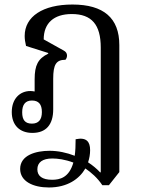

<svg xmlns="http://www.w3.org/2000/svg" viewBox="-20 -578 633 848"><path d="M196 250C277 250 330 213 357 166C383 184 410 207 432 240H461L507 182V-379C507 -498 438 -558 300 -558C169 -558 89 -505 89 -419C89 -406 91 -391 95 -375L193 -344V-341C148 -319 133 -290 133 -228V-174C127 -175 120 -176 114 -176C69 -176 32 -143 32 -83C32 -25 67 9 123 9C183 9 215 -27 215 -95V-230C215 -293 228 -314 269 -314C273 -318 276 -325 276 -333C276 -342 271 -350 261 -355L173 -404C173 -476 218 -516 297 -516C385 -516 425 -469 425 -368V183H422C407 167 389 152 369 139C375 121 378 103 378 85C378 48 362 27 314 37C314 65 313 89 310 110C274 96 236 88 199 88C139 88 69 107 69 168C69 223 126 250 196 250ZM121 -32C91 -32 78 -48 78 -82C78 -116 92 -134 121 -134C151 -134 165 -117 165 -83C165 -49 150 -32 121 -32ZM145 170C145 139 168 122 211 122C234 122 267 126 304 140C285 207 244 216 210 216C166 216 145 199 145 170Z"/></svg>

Font: Noto Serif Thai SemiCondensed
Style: Regular
Weight: 400
Width: 4
Designer: Monotype Design Team
Foundry: Monotype Imaging Inc.
Version: Version 2.002